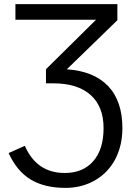

<svg xmlns="http://www.w3.org/2000/svg" viewBox="-20 -708 651 936"><path d="M299.3 208Q197.8 208 130.1 167.5Q62.5 127 22 38.1L101.1 2.9Q158.7 135.3 295.9 135.3Q384.3 135.3 434.6 77.9Q484.9 20.5 484.9 -83.5Q484.9 -188.5 421.6 -245.1Q358.4 -301.8 238.8 -301.8H204.1V-370.6L448.2 -611.8H55.2V-688H552.2V-609.4L305.7 -370.1Q437.5 -361.3 507.1 -288.3Q576.7 -215.3 576.7 -83.5Q576.7 1 542 67.9Q506.8 134.3 442.9 171.1Q378.9 208 299.3 208Z"/></svg>

Font: Arimo
Style: Regular
Weight: 400
Designer: Steve Matteson
Foundry: Monotype Imaging Inc.
Version: Version 1.33